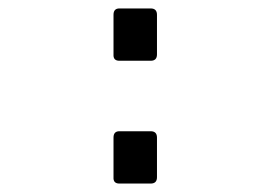

<svg xmlns="http://www.w3.org/2000/svg" viewBox="-20 -435 640 455"><path d="M263 -291Q248 -291 249 -306V-400Q249 -415 263 -415H337Q352 -415 352 -400V-306Q352 -291 337 -291ZM263 0Q248 0 249 -15V-109Q249 -124 263 -124H337Q352 -124 352 -109V-15Q352 0 337 0Z"/></svg>

Font: PlemolJP35 Console
Style: Regular
Weight: 400
Version: v2.0.3; ttfautohint (v1.8.4.7-5d5b-dirty) -l 6 -r 45 -G 200 